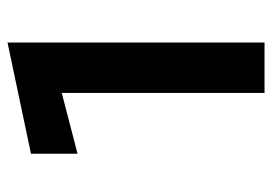

<svg xmlns="http://www.w3.org/2000/svg" viewBox="-124 -606 708 499"><g transform="rotate(-90 229.5 -356.0)"><path d="M80 -508 238 -549V-22H369V-690L80 -629Z"/></g></svg>

Font: SpinnyJost
Style: Regular
Weight: 600
Version: Version 3.710